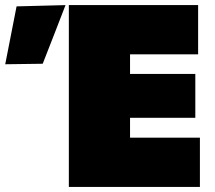

<svg xmlns="http://www.w3.org/2000/svg" viewBox="-164 -733 844 753"><path d="M106 0V-713H613V-520H346V-443H602V-271H346V-193H620V0ZM-143.5 -481Q-120.5 -597.5 -99 -708L93 -713Q70 -653 47.5 -595.5Q25 -538 3.5 -483Z"/></svg>

Font: Commissioner Black
Style: Regular
Weight: 900
Designer: Kostas Bartsokas
Foundry: Kostas Bartsokas
Version: Version 1.000; ttfautohint (v1.8.3)